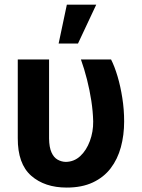

<svg xmlns="http://www.w3.org/2000/svg" viewBox="-20 -804 616 833"><path d="M57.1 -545.9H192.9V-203.1Q193.4 -165 203.4 -142.8Q213.4 -120.6 230 -111.3Q246.6 -102.1 265.1 -101.6Q301.8 -102.1 328.4 -127Q355 -151.9 369.9 -192.1Q384.8 -232.4 384.3 -277.3Q383.3 -320.3 376.2 -366.7Q369.1 -413.1 357.4 -459.2Q345.7 -505.4 331.1 -545.9H461.9Q477.1 -516.1 490 -472.7Q502.9 -429.2 510.7 -378.9Q518.6 -328.6 518.6 -277.3Q518.6 -217.8 504.4 -165.5Q490.2 -113.3 460.2 -74Q430.2 -34.7 382.8 -12.5Q335.4 9.8 269.5 9.8Q173.8 9.8 115.2 -41.7Q56.6 -93.3 57.1 -204.6ZM234.4 -615.2 270 -783.7H397.5L318.4 -615.2Z"/></svg>

Font: Inter Cardless Tabular Bold
Style: Bold
Weight: 700
Designer: Rasmus Andersson
Foundry: rsms
Version: Version 4.000;git-4fc901f